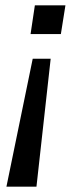

<svg xmlns="http://www.w3.org/2000/svg" viewBox="-20 -516 296 716"><path d="M4 180 102 -297H169L116 180ZM94 -389 110 -496H224L207 -389Z"/></svg>

Font: Nunito Sans 7pt
Style: Italic
Weight: 400
Italic angle: -9°
Designer: Vernon Adams
Foundry: Vernon Adams
Version: Version 3.101;gftools[0.9.27]